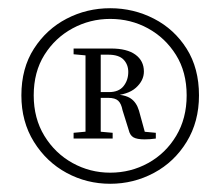

<svg xmlns="http://www.w3.org/2000/svg" viewBox="-20 -789 537 467"><path d="M359 -466V-452Q350 -451 345 -450.5Q340 -450 332 -450Q313 -450 304.5 -455Q296 -460 293 -473L278 -521Q275 -537 267.5 -544Q260 -551 243 -551H206V-565H245Q269 -565 280.5 -579.5Q292 -594 292 -614Q292 -632 280.5 -644Q269 -656 243 -656H206V-671H250Q289 -671 309.5 -656Q330 -641 330 -615Q330 -593 310.5 -575.5Q291 -558 250 -556L254 -560Q284 -559 298 -549.5Q312 -540 318 -520L335 -458L316 -470ZM202 -470H209L254 -466V-452H159V-466ZM202 -653 159 -657V-671H206V-656ZM62 -557Q62 -501 88 -458.5Q114 -416 156.5 -392.5Q199 -369 248 -369Q298 -369 340.5 -392.5Q383 -416 408.5 -458.5Q434 -501 434 -557Q434 -614 408 -655.5Q382 -697 340 -720Q298 -743 248 -743Q199 -743 156.5 -720Q114 -697 88 -655.5Q62 -614 62 -557ZM188 -452V-671H225V-452ZM32 -557Q32 -623 62.5 -670.5Q93 -718 142 -743.5Q191 -769 248 -769Q305 -769 354.5 -743.5Q404 -718 434 -670.5Q464 -623 464 -557Q464 -493 434 -444Q404 -395 354.5 -368.5Q305 -342 248 -342Q191 -342 142 -368.5Q93 -395 62.5 -444Q32 -493 32 -557Z"/></svg>

Font: Noto Serif KR ExtraLight Light
Style: Regular
Weight: 300
Version: Version 2.003-H1;hotconv 1.1.1;makeotfexe 2.6.0